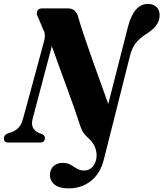

<svg xmlns="http://www.w3.org/2000/svg" viewBox="-45 -744 853 1002"><path d="M622.5 -603Q653.5 -723.5 727 -723.5Q754 -723.5 771.2 -707.8Q788.5 -692 788 -663.5Q787.5 -635.5 771.2 -612.8Q755 -590 719 -567Q682 -543.5 662.5 -518Q643 -492.5 632.5 -449.5L498 84.5Q479.5 161 430.2 200Q381 239 313.5 239Q257.5 239 233.5 213.5Q209.5 188 217.5 153Q223 130 240.5 118Q258 106 281 106Q307 106 323.8 116Q340.5 126 356.2 136Q372 146 394 146Q416.5 146 433.5 131.2Q450.5 116.5 457 88Q462.5 62 454.2 34Q446 6 420.5 -19.5Q402 -34.5 391 -50.5Q380 -66.5 371.5 -94Q361 -127 343.8 -176.2Q326.5 -225.5 305.5 -282.5Q284.5 -339.5 263.8 -396.8Q243 -454 225.5 -503L125.5 -125Q117.5 -95 127.8 -76.2Q138 -57.5 162 -48.5L175.5 -44Q193 -34 189 -16.5Q185 0 164 0H-1.5Q-28 0 -24 -27Q-22 -40.5 -4.5 -48L9.5 -52.5Q32.5 -59 49.5 -75.5Q66.5 -92 75 -123.5L184.5 -527Q195 -565.5 181.5 -587.5L154 -653Q143.5 -669 148.8 -684.5Q154 -700 173.5 -700H312.5Q327 -700 340 -691.8Q353 -683.5 361 -662.5Q372.5 -621 391.2 -565Q410 -509 432.2 -446.2Q454.5 -383.5 477.2 -320.5Q500 -257.5 520 -201.5Z"/></svg>

Font: Fraunces 144pt Soft
Style: Bold Italic
Weight: 700
Italic angle: -16°
Version: Version 1.000;[b76b70a41]